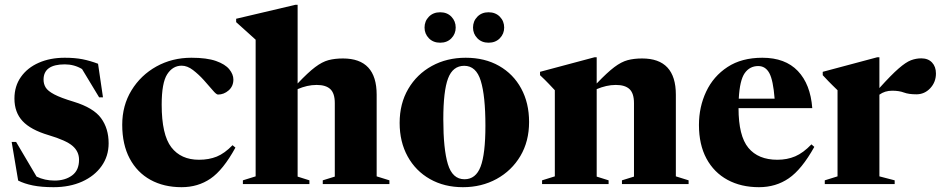

<svg xmlns="http://www.w3.org/2000/svg" viewBox="-20 -765 3912 798"><path d="M249 -525Q291 -525 322.8 -518.8Q354.5 -512.5 387.5 -500L408 -360.5H392L321 -478Q288.5 -497.5 249.5 -497.5Q161 -497.5 161 -434Q161 -416 169.8 -401.5Q178.5 -387 205.2 -372.8Q232 -358.5 287 -342Q368.5 -317 400 -274Q431.5 -231 431.5 -169.5Q431.5 -116 402.2 -74.8Q373 -33.5 321.2 -10.2Q269.5 13 202.5 13Q152.5 13 116.8 5.8Q81 -1.5 55.5 -14.5L28.5 -175H47L132 -31Q166 -14.5 207 -14.5Q250.5 -14.5 279.5 -35.8Q308.5 -57 308.5 -101Q308.5 -135 282 -158.2Q255.5 -181.5 181.5 -203.5Q107.5 -225.5 73.8 -261.8Q40 -298 40 -355.5Q40 -407 67 -445.2Q94 -483.5 141.2 -504.2Q188.5 -525 249 -525Z M775.5 -525Q839.5 -525 877.8 -511.5Q916 -498 933 -477Q950 -456 950 -434.5Q950 -406.5 930.2 -389.2Q910.5 -372 886 -372Q879 -372 863.8 -390.2Q848.5 -408.5 827.2 -432Q806 -455.5 782.2 -473.8Q758.5 -492 735 -492Q698 -492 675 -456.5Q652 -421 652 -330Q652 -205 692 -153Q732 -101 807 -101Q848.5 -101 881 -114.2Q913.5 -127.5 946.5 -161.5L958.5 -151.5Q907.5 -58.5 855.2 -22.8Q803 13 734.5 13Q661 13 605.5 -17.5Q550 -48 519 -106.2Q488 -164.5 488 -246.5Q488 -326.5 526.5 -389.5Q565 -452.5 630.2 -488.8Q695.5 -525 775.5 -525Z M1266 0H989.5V-15.5L1042.5 -32V-600Q1032.5 -609 1011.5 -628Q990.5 -647 961.5 -673V-687L1207.5 -745H1217V-418Q1260.5 -464 1289.8 -486Q1319 -508 1345.2 -515Q1371.5 -522 1405.5 -522Q1545.5 -522 1545.5 -371.5V-32L1598.5 -15.5V0H1321.5V-15.5L1371.5 -31V-336.5Q1371.5 -377 1353 -394.5Q1334.5 -412 1296 -412Q1276 -412 1256.2 -407.5Q1236.5 -403 1217 -394.5V-31L1266 -15.5Z M1904 13Q1826.5 13 1767 -20.8Q1707.5 -54.5 1674.2 -115Q1641 -175.5 1641 -254Q1641 -334.5 1676.8 -395.5Q1712.5 -456.5 1774.8 -490.8Q1837 -525 1915.5 -525Q1995 -525 2054.2 -491.2Q2113.5 -457.5 2146.2 -397.2Q2179 -337 2179 -258Q2179 -177.5 2142.8 -116.5Q2106.5 -55.5 2044 -21.2Q1981.5 13 1904 13ZM1910.5 -20Q1957.5 -20 1977.5 -72.5Q1997.5 -125 1997.5 -242.5Q1997.5 -366.5 1978.2 -429Q1959 -491.5 1909.5 -491.5Q1862 -491.5 1842.2 -439Q1822.5 -386.5 1822.5 -269.5Q1822.5 -145.5 1841.5 -82.8Q1860.5 -20 1910.5 -20ZM1809.5 -587.5Q1780.5 -587.5 1762.5 -606Q1744.5 -624.5 1744.5 -650.5Q1744.5 -677 1762.5 -695.5Q1780.5 -714 1809.5 -714Q1838.5 -714 1856.2 -695.5Q1874 -677 1874 -650.5Q1874 -624.5 1856.2 -606Q1838.5 -587.5 1809.5 -587.5ZM2010.5 -587.5Q1982 -587.5 1964 -606Q1946 -624.5 1946 -650.5Q1946 -677 1964 -695.5Q1982 -714 2010.5 -714Q2039.5 -714 2057.5 -695.5Q2075.5 -677 2075.5 -650.5Q2075.5 -624.5 2057.5 -606Q2039.5 -587.5 2010.5 -587.5Z M2565 -15.5 2615 -31V-336.5Q2615 -377 2596.5 -394.5Q2578 -412 2539.5 -412Q2519.5 -412 2499.8 -407.5Q2480 -403 2460 -394.5V-31L2509.5 -15.5V0H2233V-15.5L2286 -32V-390Q2277.5 -399 2262 -415.5Q2246.5 -432 2224.5 -452.5V-466.5L2451 -527H2460V-418Q2504 -464 2533.2 -486Q2562.5 -508 2588.8 -515Q2615 -522 2649 -522Q2789 -522 2789 -371.5V-32L2842 -15.5V0H2565Z M3148.5 -525Q3243.5 -525 3296 -470Q3348.5 -415 3356 -315.5H3049.5Q3049.5 -200 3090.5 -150.5Q3131.5 -101 3211 -101Q3251.5 -101 3285 -115.2Q3318.5 -129.5 3352.5 -165L3364.5 -154.5Q3312 -60.5 3258.2 -23.8Q3204.5 13 3134.5 13Q3060 13 3003.8 -17.5Q2947.5 -48 2916.2 -106Q2885 -164 2885 -245.5Q2885 -320.5 2915 -384.2Q2945 -448 3003.8 -486.5Q3062.5 -525 3148.5 -525ZM3131.5 -490.5Q3096 -490.5 3075.2 -461Q3054.5 -431.5 3050.5 -355H3199.5Q3193.5 -432 3177.5 -461.2Q3161.5 -490.5 3131.5 -490.5Z M3809 -522.5Q3837.5 -522.5 3853.8 -505.2Q3870 -488 3870 -459.5Q3870 -423.5 3846.2 -398.2Q3822.5 -373 3789 -373Q3756.5 -373 3736.8 -380.5Q3717 -388 3688 -388Q3657.5 -388 3635 -371.5V-32L3698.5 -15.5V0H3408V-15.5L3461 -32V-390Q3451 -400 3439 -411.5Q3427 -423 3399.5 -452.5V-466.5L3626 -527H3635V-399Q3684.5 -454 3714.8 -480.2Q3745 -506.5 3766 -514.5Q3787 -522.5 3809 -522.5Z"/></svg>

Font: Newsreader 72pt
Style: Bold
Weight: 700
Designer: Hugues Gentile
Foundry: Production Type
Version: Version 1.003; ttfautohint (v1.8.3)